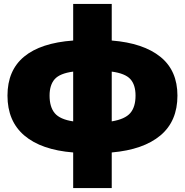

<svg xmlns="http://www.w3.org/2000/svg" viewBox="-20 -762 940 976"><path d="M352 194V13Q190 0 104 -73Q18 -146 18 -276Q18 -404 102.5 -474Q187 -544 352 -556V-742H548V-556Q709 -543 795.5 -473Q882 -403 882 -276Q882 -146 795.5 -73.5Q709 -1 548 13V194ZM548 -398V-145Q615 -156 642 -187Q669 -218 669 -276Q669 -331 642.5 -360Q616 -389 548 -398ZM352 -145V-398Q284 -389 258 -359.5Q232 -330 232 -276Q232 -218 258.5 -186.5Q285 -155 352 -145Z"/></svg>

Font: Montserrat Black
Style: Regular
Weight: 900
Designer: Julieta Ulanovsky
Foundry: Julieta Ulanovsky
Version: Version 9.000; ttfautohint (v1.8.4.7-5d5b)